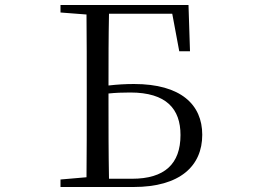

<svg xmlns="http://www.w3.org/2000/svg" viewBox="-20 -748 1040 768"><path d="M697 -543H740L734 -728H222V-698L326 -690C327 -591 327 -492 327 -393V-340C327 -238 327 -138 326 -39L222 -30V0H514C700 0 789 -84 789 -209C789 -329 704 -412 516 -412C482 -412 448 -410 414 -406C414 -503 414 -599 416 -693H669ZM416 -33C414 -135 414 -238 414 -341V-374C442 -377 470 -378 501 -378C646 -378 702 -312 702 -208C702 -92 638 -33 508 -33Z"/></svg>

Font: Harano Aji Mincho
Style: Regular
Weight: 400
Foundry: Masamichi Hosoda
Version: HaranoAjiMincho-Regular version 20230610;ttx 4.39.4